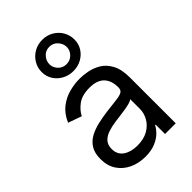

<svg xmlns="http://www.w3.org/2000/svg" viewBox="-252 -953 1066 1066"><g transform="rotate(-45 281.5 -419.5)"><path d="M237.3 12.7Q185.5 12.7 143.3 -7.1Q101.1 -26.9 76.2 -64.2Q51.3 -101.6 51.3 -154.8Q51.3 -201.7 69.6 -231Q87.9 -260.3 118.9 -276.9Q149.9 -293.5 187.3 -302Q224.6 -310.5 262.7 -315.4Q312.5 -321.8 343.5 -325.2Q374.5 -328.6 388.9 -336.7Q403.3 -344.7 403.3 -365.2V-367.7Q403.3 -420.4 374.8 -449.5Q346.2 -478.5 288.6 -478.5Q228.5 -478.5 194.3 -452.4Q160.2 -426.3 146.5 -396.5L66.9 -424.8Q88.4 -474.6 124 -502.4Q159.7 -530.3 201.9 -541.5Q244.1 -552.7 285.6 -552.7Q312 -552.7 346.2 -546.4Q380.4 -540 412.6 -521Q444.8 -502 466.1 -463.1Q487.3 -424.3 487.3 -359.4V0H403.3V-73.7H398.9Q390.6 -56.2 370.8 -35.9Q351.1 -15.6 317.9 -1.5Q284.7 12.7 237.3 12.7ZM250 -62.5Q299.8 -62.5 334 -82Q368.2 -101.6 385.7 -132.6Q403.3 -163.6 403.3 -197.3V-273.9Q397.9 -267.6 380.1 -262.5Q362.3 -257.3 339.1 -253.7Q315.9 -250 293.9 -247.3Q272 -244.6 258.3 -242.7Q225.6 -238.3 197.5 -229Q169.4 -219.7 152.1 -201.2Q134.8 -182.6 134.8 -150.4Q134.8 -106.9 167.2 -84.7Q199.7 -62.5 250 -62.5ZM291 -606.4Q254.9 -606.4 225.6 -622.6Q196.3 -638.7 179.2 -666Q162.1 -693.4 162.1 -727.1Q162.1 -761.2 179.2 -789.8Q196.3 -818.4 225.6 -835.2Q254.9 -852.1 291 -852.1Q327.1 -852.1 356.2 -835.2Q385.3 -818.4 402.1 -789.8Q418.9 -761.2 418.9 -727.1Q418.9 -692.9 402.1 -665.8Q385.3 -638.7 356.2 -622.6Q327.1 -606.4 291 -606.4ZM291 -660.6Q320.8 -660.6 340.1 -681.2Q359.4 -701.7 359.4 -727.1Q359.4 -753.9 340.1 -775.4Q320.8 -796.9 291 -796.9Q261.2 -796.9 242.2 -775.4Q223.1 -753.9 223.1 -727.1Q223.1 -701.7 242.2 -681.2Q261.2 -660.6 291 -660.6Z"/></g></svg>

Font: Sahel VF Regular
Style: Regular
Weight: 400
Foundry: Saber Rastikerdar (saber.rastikerdar@gmail.com)
Version: Version 3.4.0